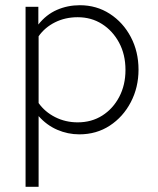

<svg xmlns="http://www.w3.org/2000/svg" viewBox="-20 -507 607 736"><path d="M78 209V-481H127V-413Q157 -451 198 -469Q239 -487 286 -487Q350 -487 401 -454Q452 -421 481.5 -365Q511 -309 511 -240Q511 -172 481.5 -115.5Q452 -59 401 -25.5Q350 8 284 8Q240 8 199.5 -9.5Q159 -27 128 -62V209ZM278 -38Q331 -38 372 -64Q413 -90 437 -135.5Q461 -181 461 -239Q461 -298 436.5 -343.5Q412 -389 371 -415Q330 -441 278 -441Q230 -441 191 -421.5Q152 -402 128 -368V-112Q152 -78 191.5 -58Q231 -38 278 -38Z"/></svg>

Font: Red Hat Text VF
Style: Regular
Weight: 300
Designer: Pentagram, MCKL
Foundry: Pentagram, MCKL
Version: Version 1.023